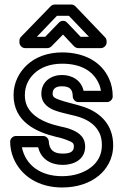

<svg xmlns="http://www.w3.org/2000/svg" viewBox="-20 -795 559 850"><path d="M77 -143H149C162 -88 208 -65 258 -65C303 -65 357 -86 357 -146C357 -197 315 -214 292 -223C278 -229 260 -232 240 -237C175 -252 123 -279 100 -325C94 -338 90 -354 90 -374C90 -417 109 -449 133 -471C160 -496 201 -513 255 -513C338 -513 392 -481 417 -426C422 -416 425 -404 427 -393H350C340 -439 300 -463 254 -463C208 -463 163 -435 163 -380C163 -332 203 -313 226 -305C262 -292 310 -285 339 -274C377 -260 404 -239 420 -207C427 -193 431 -175 431 -152C431 -107 411 -77 385 -56C355 -32 311 -15 255 -15C159 -15 93 -64 77 -143ZM258 -115C218 -115 198 -131 196 -169C195 -181 185 -193 171 -193H50C39 -193 25 -183 25 -168C25 -143 30 -118 40 -94C74 -14 153 35 255 35C321 35 377 16 417 -17C451 -45 481 -90 481 -152C481 -245 422 -296 356 -320C320 -333 272 -342 243 -353C221 -361 213 -366 213 -380C213 -401 225 -413 254 -413C288 -413 302 -400 302 -368C302 -357 312 -343 327 -343H454C465 -343 479 -353 479 -368C479 -396 474 -422 463 -446C429 -523 351 -563 255 -563C191 -563 136 -542 99 -507C68 -478 40 -433 40 -374C40 -255 142 -210 229 -189C249 -185 263 -180 274 -176C301 -165 307 -163 307 -146C307 -126 294 -115 258 -115ZM374 -632H337L277 -695C268 -705 252 -706 241 -695L180 -632H143L232 -725H285ZM452 -613C452 -618 450 -625 445 -630L314 -767C310 -771 303 -775 296 -775H222C216 -775 209 -772 204 -767L73 -632C69 -628 66 -622 66 -615V-607C66 -596 76 -582 91 -582H190C196 -582 203 -585 208 -590L259 -642L308 -590C312 -586 319 -582 326 -582H427C438 -582 452 -592 452 -607Z"/></svg>

Font: Asimov
Style: NarOu
Weight: 500
Designer: Google
Version: Version 2.000980; 2014